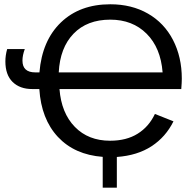

<svg xmlns="http://www.w3.org/2000/svg" viewBox="-20 -718 901 889"><path d="M255.4 -305.7H819.3C821 -326.2 821.8 -342.3 821.8 -354C821.8 -420.7 808.2 -480.4 781 -533C753.8 -585.5 715.2 -626.2 665 -655C614.9 -683.8 556.8 -698.2 490.7 -698.2C396.6 -698.2 320.5 -670.2 262.2 -614.3C203.9 -558.3 170.7 -481.1 162.6 -382.8H143.6C103.8 -382.8 84 -401 84 -437.5C84 -453.8 87.6 -471.5 94.7 -490.7H13.2C7.6 -471.5 4.9 -452.5 4.9 -433.6C4.9 -392.3 16 -360.6 38.3 -338.6C60.6 -316.7 91 -305.7 129.4 -305.7H162.1C168 -213.2 196.6 -139.4 248 -84.2C299.5 -29.1 368.7 1.8 455.6 8.3V150.9H521V8.8C584.5 4.2 638.1 -12.4 681.9 -41C725.7 -69.7 759.4 -108.1 783.2 -156.2L697.3 -190.4C678.7 -151 652.1 -120.5 617.4 -98.9C582.8 -77.2 540.2 -66.4 489.7 -66.4C422.7 -66.4 368.3 -87.7 326.7 -130.4C285 -173 261.2 -231.4 255.4 -305.7ZM490.7 -627C559.4 -627 615.5 -605.2 658.9 -561.8C702.4 -518.3 727.1 -458.7 732.9 -382.8H252C255.9 -459 278.7 -518.7 320.6 -562C362.4 -605.3 419.1 -627 490.7 -627Z"/></svg>

Font: Arimo
Style: Regular
Weight: 400
Designer: Steve Matteson
Foundry: Monotype Imaging Inc.
Version: Version 1.32